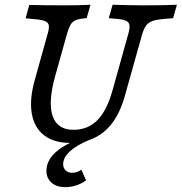

<svg xmlns="http://www.w3.org/2000/svg" viewBox="-20 -591 765 809"><path d="M127 -255.6 179.8 -445.2Q187.2 -468.8 186 -481.8Q184.9 -494.7 171.9 -501Q159 -507.4 129.7 -509.9L87.9 -513.8L103.3 -570.2Q165.3 -568.5 252 -568.5H255.7H254.9Q318.3 -568.5 361.3 -571L345.1 -514.5L328.9 -512.9Q306.7 -510.5 294.5 -503.7Q282.2 -496.9 275.4 -483.6Q268.6 -470.3 261.4 -445.2L212.2 -269.4Q182 -160.4 201.7 -102.3Q221.5 -44.1 289.5 -44.1Q350.5 -44.1 390.6 -84.9Q430.6 -125.7 454.4 -211.3L519.7 -445.2Q526.9 -469.4 525.7 -482.7Q524.5 -496 514 -502Q503.6 -508.1 481 -510.5L438.3 -514.5L454.4 -571Q531.1 -568.5 589.5 -568.5Q676.7 -568.5 725.4 -571L709.3 -514.5L665.9 -510.7Q637 -508.2 620.6 -501.8Q604.2 -495.3 595 -482.4Q585.8 -469.5 578.6 -445.2L505.2 -183.9Q477.8 -86.9 420.5 -37.8Q363.1 11.3 277.2 11.3Q207.8 11.3 166 -20.8Q124.3 -52.8 113.9 -112.9Q103.5 -173 127 -255.6ZM175.6 128.2Q175.6 100.2 192.5 75.3Q209.4 50.3 243.1 28.8Q276.8 7.4 325.2 -8.9L356.6 -1.6Q302.6 20.6 274.3 47Q246.1 73.3 246.1 100.7Q246.1 116.9 256.6 127Q267 137.1 284 137.1Q294.5 137.1 304.8 133.5Q315.1 129.9 322.8 124.2L342.7 168.5Q326.9 181.5 302.9 189.5Q279 197.6 254.9 197.6Q218.5 197.6 197.1 178.7Q175.6 159.7 175.6 128.2Z"/></svg>

Font: Playfair Micro SmCond SmLight
Style: Italic
Weight: 360
Width: 4
Italic angle: -15.6°
Designer: Claus Eggers Sørensen
Foundry: Claus Eggers Sørensen
Version: Version 2.203;Glyphs 3.3 (3326)